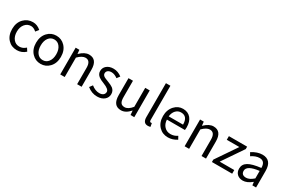

<svg xmlns="http://www.w3.org/2000/svg" viewBox="121 -2079 4996 3375"><g transform="rotate(30 2619.5 -391.5)"><path d="M125 -62Q51 -139 51 -271Q51 -402 130 -482Q204 -557 313 -557Q399 -557 472 -493L425 -432Q371 -481 316 -481Q242 -481 194 -423Q146 -364 146 -271Q146 -177 193 -120Q239 -63 314 -63Q383 -63 442 -117L481 -56Q406 13 306 13Q195 13 125 -62Z M612 -62Q536 -141 536 -271Q536 -402 612 -482Q683 -557 788 -557Q893 -557 964 -482Q1040 -402 1040 -271Q1040 -141 964 -62Q893 13 788 13Q683 13 612 -62ZM902 -120Q946 -177 946 -271Q946 -365 902 -423Q859 -481 788 -481Q718 -481 674 -423Q631 -365 631 -271Q631 -177 674 -120Q717 -63 788 -63Q859 -63 902 -120Z M1183 -543H1258L1266 -465H1269Q1363 -557 1451 -557Q1617 -557 1617 -344V0H1526V-332Q1526 -477 1423 -477Q1357 -477 1274 -394V0H1183Z M1733 -62 1778 -122Q1857 -58 1939 -58Q1991 -58 2020 -83Q2046 -106 2046 -143Q2046 -198 1922 -246Q1847 -274 1813 -301Q1760 -342 1760 -403Q1760 -470 1809 -512Q1861 -557 1947 -557Q2037 -557 2116 -496L2072 -437Q2007 -485 1947 -485Q1899 -485 1872 -462Q1848 -441 1848 -407Q1848 -373 1885 -349Q1904 -337 1968 -313Q2050 -282 2081 -258Q2134 -216 2134 -148Q2134 -79 2083 -35Q2029 13 1936 13Q1824 13 1733 -62Z M2255 -199V-543H2346V-210Q2346 -134 2370 -100Q2394 -66 2448 -66Q2521 -66 2595 -158V-543H2686V0H2610L2603 -85H2600Q2515 13 2420 13Q2255 13 2255 -199Z M2869 -108V-796H2960V-102Q2960 -63 2986 -63Q2995 -63 3005 -65L3018 5Q2997 13 2965 13Q2869 13 2869 -108Z M3189 -62Q3113 -141 3113 -271Q3113 -398 3188 -480Q3259 -557 3358 -557Q3460 -557 3518 -488Q3574 -420 3574 -302Q3574 -276 3570 -250H3204Q3208 -163 3258 -112Q3307 -60 3384 -60Q3456 -60 3520 -103L3553 -43Q3466 13 3373 13Q3261 13 3189 -62ZM3494 -315Q3494 -484 3359 -484Q3299 -484 3256 -440Q3211 -393 3203 -315Z M3708 -543H3783L3791 -465H3794Q3888 -557 3976 -557Q4142 -557 4142 -344V0H4051V-332Q4051 -477 3948 -477Q3882 -477 3799 -394V0H3708Z M4262 -49 4548 -469H4293V-543H4663V-494L4377 -74H4673V0H4262Z M4778 -27Q4733 -69 4733 -141Q4733 -229 4813 -277Q4892 -324 5067 -344Q5067 -481 4955 -481Q4878 -481 4792 -423L4756 -486Q4867 -557 4970 -557Q5158 -557 5158 -334V0H5083L5075 -65H5072Q4978 13 4892 13Q4822 13 4778 -27ZM5067 -132V-284Q4822 -255 4822 -147Q4822 -60 4918 -60Q4986 -60 5067 -132Z"/></g></svg>

Font: Noto Sans Tobesmart edit
Style: Regular
Weight: 400
Designer: Ryoko NISHIZUKA  (kana & ideographs); Paul D. Hunt (Latin, Greek & Cyrillic); Wenlong ZHANG  (bopomofo); Sandoll Communi
Foundry: Adobe Systems Incorporated
Version: Version 1.005 Oct 7, 2021